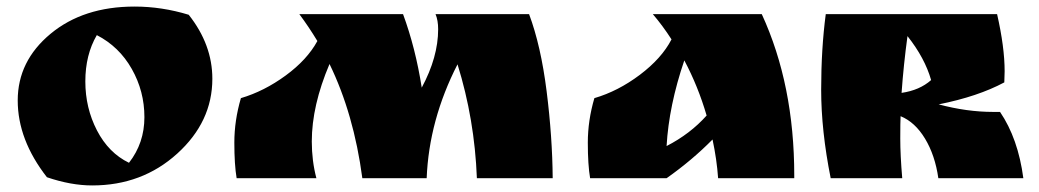

<svg xmlns="http://www.w3.org/2000/svg" viewBox="-20 -543 3165 585"><path d="M123 -3Q34 -117 34 -237Q34 -357 134 -440Q234 -523 390 -523Q473 -523 555 -498Q627 -407 627 -303Q627 -172 520 -75Q413 22 261 22Q196 22 123 -3ZM275 -436Q240 -376 240 -295Q240 -214 275.5 -145.5Q311 -77 373 -47Q420 -107 420 -186Q420 -265 381.5 -333Q343 -401 275 -436Z M1315 -454Q1315 -481 1307 -500H1592Q1628 -404 1645.5 -265Q1663 -126 1664 0H1433Q1426 -180 1374 -347Q1287 -177 1280 0H1084Q1058 -196 984 -348Q930 -221 930 -112Q930 -53 944 0H701Q694 -41 694 -108.5Q694 -176 714 -244Q785 -265 850.5 -313Q916 -361 947 -418Q921 -461 892 -500H1208Q1246 -397 1265 -276Q1315 -369 1315 -454Z M2400 -8V0H2168Q2164 -57 2151 -118Q2089 -55 2011 0H1778Q1771 -41 1771 -108.5Q1771 -176 1791 -244Q1863 -265 1929.5 -315Q1996 -365 2026 -423Q1999 -465 1969 -500H2301Q2400 -285 2400 -8ZM2133 -191Q2107 -280 2065 -359Q2018 -221 2011 -98Q2083 -135 2133 -191Z M3041 -326 3040 -292Q2960 -249 2840 -225Q2926 -202 3006 -202H3027Q3082 -121 3098 0H2839Q2829 -70 2798.5 -120.5Q2768 -171 2724 -189Q2723 -172 2723 -121Q2723 -70 2729 0H2511Q2482 -145 2482 -269.5Q2482 -394 2496 -500H3018Q3041 -399 3041 -326ZM2745 -433Q2733 -345 2727 -260Q2782 -268 2817 -299Q2798 -366 2745 -433Z"/></svg>

Font: Ruslan Display
Style: Regular
Weight: 400
Designer: Denis Masharov, Vladimir Rabdu
Foundry: Denis Masharov, Vladimir Rabdu
Version: Version 1.000; ttfautohint (v1.4.1)